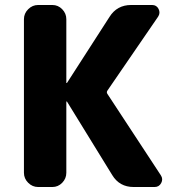

<svg xmlns="http://www.w3.org/2000/svg" viewBox="-20 -750 696 770"><path d="M133 0Q110 0 93 -17Q76 -34 76 -57V-673Q76 -696 93 -713Q110 -730 133 -730H190Q213 -730 229.5 -713Q246 -696 246 -673V-418Q246 -417 247 -417Q249 -417 249 -418L419 -682Q449 -730 506 -730H590Q608 -730 616 -714Q624 -698 614 -683L411 -387Q406 -380 411 -373L625 -47Q635 -32 626.5 -16Q618 0 600 0H516Q459 0 430 -48L249 -342Q249 -343 247 -343Q246 -343 246 -342V-57Q246 -34 229.5 -17Q213 0 190 0Z"/></svg>

Font: Rounded Mplus 1c ExtraBold
Style: Regular
Weight: 800
Version: Version 1.059.20150529